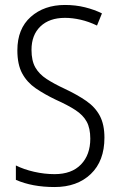

<svg xmlns="http://www.w3.org/2000/svg" viewBox="-20 -744 485 774"><path d="M401 -189Q401 -95 346 -42.5Q291 10 200 10Q110 10 44 -19V-77Q76 -61 117.5 -51.5Q159 -42 200 -42Q269 -42 306.5 -81Q344 -120 344 -185Q344 -227 329.5 -253.5Q315 -280 284.5 -300Q254 -320 205 -342Q159 -364 124 -388Q89 -412 69.5 -448Q50 -484 50 -541Q50 -628 104 -676Q158 -724 242 -724Q285 -724 323 -714.5Q361 -705 391 -690L371 -641Q338 -657 305 -664.5Q272 -672 242 -672Q179 -672 143 -637.5Q107 -603 107 -543Q107 -499 122.5 -472Q138 -445 168 -425.5Q198 -406 241 -386Q292 -362 328 -337Q364 -312 382.5 -277Q401 -242 401 -189Z"/></svg>

Font: Noto Sans Lao Condensed Light
Style: Regular
Weight: 300
Width: 3
Designer: Monotype Design Team
Foundry: Monotype Imaging Inc.
Version: Version 2.003; ttfautohint (v1.8.4.7-5d5b)